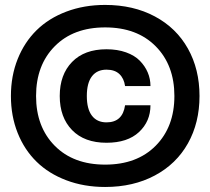

<svg xmlns="http://www.w3.org/2000/svg" viewBox="-20 -742 846 772"><path d="M402.8 9.8Q317.9 9.8 246.8 -17.1Q175.8 -43.9 127 -91.8Q78.1 -139.6 51 -207.5Q23.9 -275.4 23.9 -356Q23.9 -436.5 51 -504.4Q78.1 -572.3 127 -620.4Q175.8 -668.5 246.8 -695.3Q317.9 -722.2 402.8 -722.2Q516.1 -722.2 602.5 -676Q689 -629.9 735.6 -546.6Q782.2 -463.4 782.2 -356Q782.2 -248.5 735.6 -165.5Q689 -82.5 602.5 -36.4Q516.1 9.8 402.8 9.8ZM200 -156Q274.9 -80.1 402.8 -80.1Q530.8 -80.1 606 -156Q681.2 -231.9 681.2 -356Q681.2 -480 606 -555.9Q530.8 -631.8 402.8 -631.8Q274.9 -631.8 200 -555.9Q125 -480 125 -356Q125 -231.9 200 -156ZM408.2 -168Q319.3 -168 269.8 -219Q220.2 -270 220.2 -356Q220.2 -441.9 269.8 -492.9Q319.3 -543.9 408.2 -543.9Q452.1 -543.9 486.8 -531.5Q521.5 -519 542.2 -497.8Q563 -476.6 574 -450.7Q585 -424.8 585 -396H482.9Q478.5 -426.8 460 -444.3Q441.4 -461.9 408.2 -461.9Q370.1 -461.9 349.6 -435.1Q329.1 -408.2 329.1 -356Q329.1 -303.7 349.6 -276.9Q370.1 -250 408.2 -250Q473.1 -250 482.9 -318.8H585Q585 -253.9 538.8 -210.9Q492.7 -168 408.2 -168Z"/></svg>

Font: Creato Display ExtraBold
Style: Regular
Weight: 800
Version: Version 1.000